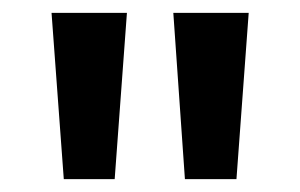

<svg xmlns="http://www.w3.org/2000/svg" viewBox="-20 -734 466 298"><path d="M366 -714 347 -456H267L249 -714ZM177 -714 158 -456H79L60 -714Z"/></svg>

Font: Noto Sans Display Medium
Style: Regular
Weight: 500
Designer: Monotype Design Team
Foundry: Monotype Imaging Inc.
Version: Version 1.900